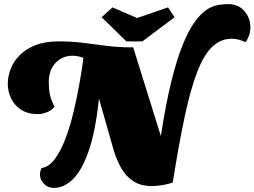

<svg xmlns="http://www.w3.org/2000/svg" viewBox="-20 -891 1242 937"><path d="M244 26Q213 26 194 5.5Q175 -15 175 -39Q175 -55 183 -71Q219 -76 248 -115.5Q277 -155 300 -216Q323 -277 339.5 -347Q356 -417 368 -485Q380 -553 387 -605L384 -610Q357 -619 334 -619Q285 -619 251.5 -584.5Q218 -550 218 -489Q218 -459 223 -432.5Q228 -406 246 -370Q230 -351 207 -342.5Q184 -334 166 -334Q116 -334 83 -355.5Q50 -377 34 -411Q18 -445 18 -482Q18 -518 32 -554.5Q46 -591 76 -621.5Q106 -652 153 -670.5Q200 -689 266 -689Q330 -689 386.5 -682Q443 -675 499 -667.5Q555 -660 618 -660H630L765 -227Q789 -384 816 -493Q843 -602 872 -673Q901 -744 930.5 -784.5Q960 -825 988.5 -843.5Q1017 -862 1043.5 -866.5Q1070 -871 1092 -871Q1144 -871 1173 -836.5Q1202 -802 1202 -758Q1202 -718 1178 -685Q1144 -702 1111 -702Q1057 -702 1016 -663Q975 -624 942.5 -540Q910 -456 881.5 -322.5Q853 -189 823 0Q803 7 775 12Q747 17 722 17Q666 17 630 -7Q594 -31 572 -70Q550 -109 536 -154L463 -410Q446 -248 412 -152Q378 -56 334.5 -15Q291 26 244 26ZM597 -689 476 -807 529 -855 649 -803 800 -855 832 -807 675 -689Z"/></svg>

Font: Sansita Swashed Black
Style: Regular
Weight: 900
Designer: Pablo Cosgaya
Foundry: Omnibus-Type
Version: Version 1.003; ttfautohint (v1.8.3)